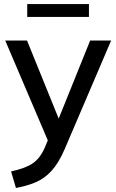

<svg xmlns="http://www.w3.org/2000/svg" viewBox="-20 -705 576 952"><path d="M59 227 35 145Q105 130 142 105Q179 80 202 27L217 -9L6 -504H114L271 -117L427 -504H531L300 36Q271 103 236 141.5Q201 180 157.5 198.5Q114 217 59 227ZM115 -621V-685H421V-621Z"/></svg>

Font: Mulish SemiBold
Style: Regular
Weight: 600
Designer: Vernon Adams
Foundry: Vernon Adams
Version: Version 3.603; ttfautohint (v1.8.3)